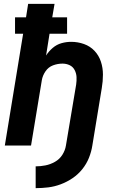

<svg xmlns="http://www.w3.org/2000/svg" viewBox="-20 -755 616 996"><path d="M165 221Q198 221 230.5 217Q263 213 295 201Q327 189 356 169.5Q385 150 407 122.5Q429 95 441.5 63.5Q454 32 459 0L508 -298Q514 -333 514 -368Q514 -403 503.5 -435Q493 -467 470.5 -491Q448 -515 416 -526.5Q384 -538 349 -538Q324 -538 299 -531Q274 -524 253.5 -506.5Q233 -489 219 -467L237 -580H328V-665H251L263 -735H126L115 -665H58V-580H100L5 0H141L197 -339Q201 -363 216 -385Q231 -407 255 -416Q279 -425 304 -425Q324 -425 341 -417Q358 -409 367 -392Q376 -375 377 -355.5Q378 -336 375 -316L322 0Q318 25 303.5 48Q289 71 265 84.5Q241 98 215.5 103Q190 108 165 108Z"/></svg>

Font: Iosevka Sparkle Extrabold
Style: Italic
Weight: 800
Italic angle: -9°
Designer: Belleve Invis
Foundry: Belleve Invis
Version: Version 4.5.0; ttfautohint (v1.8.3)